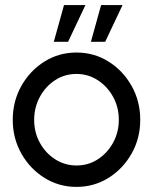

<svg xmlns="http://www.w3.org/2000/svg" viewBox="-20 -720 600 753"><path d="M280 13Q211 13 154.2 -22.5Q97.5 -58 63.8 -117.8Q30 -177.5 30 -250Q30 -323 63.8 -383Q97.5 -443 154.2 -478.5Q211 -514 280 -514Q349 -514 405.8 -478.5Q462.5 -443 496.2 -383Q530 -323 530 -250Q530 -177.5 496.2 -117.8Q462.5 -58 405.8 -22.5Q349 13 280 13ZM280 -71Q327 -71 364.5 -95.8Q402 -120.5 424 -161.2Q446 -202 446 -250Q446 -299 423.8 -339.8Q401.5 -380.5 363.8 -405.2Q326 -430 280 -430Q233 -430 195.5 -405.2Q158 -380.5 136 -339.5Q114 -298.5 114 -250Q114 -200 136.8 -159.2Q159.5 -118.5 197.2 -94.8Q235 -71 280 -71ZM336.5 -556 376.5 -700H460.5L392.5 -556ZM191 -556 231 -700H315L247 -556Z"/></svg>

Font: Urbanist Medium
Style: Regular
Weight: 500
Designer: Corey Hu
Foundry: Corey Hu
Version: Version 1.321; ttfautohint (v1.8.4.7-5d5b)